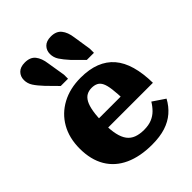

<svg xmlns="http://www.w3.org/2000/svg" viewBox="-238 -967 1105 1105"><g transform="rotate(-45 315.0 -414.5)"><path d="M465 -742 482 -632V-599H424L359 -664Q329 -697 313.5 -721Q298 -745 298 -773Q298 -802 317 -821.5Q336 -841 373 -841Q416 -841 437.5 -814.5Q459 -788 465 -742ZM253 -742 271 -632V-599H212L148 -664Q117 -697 101.5 -721Q86 -745 86 -773Q86 -802 105 -821.5Q124 -841 161 -841Q205 -841 226 -814.5Q247 -788 253 -742ZM235 -268Q235 -217 243 -181Q251 -145 267.5 -123Q284 -101 310.5 -91Q337 -81 373 -81Q410 -81 436.5 -92Q463 -103 482.5 -122.5Q502 -142 517 -167L591 -117Q569 -76 535.5 -47Q502 -18 455.5 -3Q409 12 345 12Q248 12 178 -20Q108 -52 71 -114.5Q34 -177 34 -267Q34 -353 70.5 -417Q107 -481 173 -516.5Q239 -552 326 -552Q396 -552 447 -532Q498 -512 531.5 -473Q565 -434 582 -374.5Q599 -315 600 -237H187V-312H433L414 -282Q412 -339 407.5 -375Q403 -411 393.5 -430.5Q384 -450 368 -458Q352 -466 330 -466Q307 -466 289.5 -456.5Q272 -447 260 -425Q248 -403 241.5 -364.5Q235 -326 235 -268Z"/></g></svg>

Font: Roboto Serif ExtraBold
Style: Regular
Weight: 800
Designer: Greg Gazdowicz
Foundry: Commercial Type
Version: Version 1.008